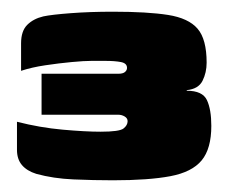

<svg xmlns="http://www.w3.org/2000/svg" viewBox="-20 -546 386 328"><path d="M173 -238Q140 -238 105.5 -239.5Q71 -241 42 -249Q26 -254 17.5 -264Q9 -274 9 -290V-338Q48 -328 87 -324.5Q126 -321 152 -321Q184 -321 191 -326.5Q198 -332 198 -339Q198 -344 193 -347Q188 -350 182 -350H51V-420H182Q190 -420 193.5 -423Q197 -426 197 -430Q197 -438 186.5 -440Q176 -442 160 -442Q154 -442 148 -442Q142 -442 136 -442Q124 -442 102.5 -440Q81 -438 57.5 -434.5Q34 -431 16 -425V-472Q16 -493 26.5 -503.5Q37 -514 54 -518Q68 -521 101 -523.5Q134 -526 173 -526Q232 -526 267 -520.5Q302 -515 317.5 -497Q333 -479 333 -439Q333 -422 326 -408Q319 -394 299 -392V-391Q326 -391 333.5 -375Q341 -359 341 -331Q341 -292 324.5 -272Q308 -252 271 -245Q234 -238 173 -238Z"/></svg>

Font: Genos Thin Black
Style: Regular
Weight: 900
Version: Version 1.010